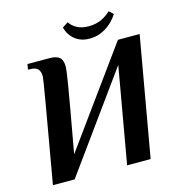

<svg xmlns="http://www.w3.org/2000/svg" viewBox="-118 -923 949 1025"><g transform="rotate(-15 356.0 -410.0)"><path d="M146 -575Q146 -603 133 -616.5Q120 -630 89 -630H79L84 -660H204Q244 -660 261 -645Q278 -630 278 -593Q278 -578 265 -497.5Q252 -417 200 -130L584 -660H704L588 0H458L551 -530L168 0H48Q104 -318 125 -441.5Q146 -565 146 -575ZM317 -799 349 -820Q362 -799 388 -784.5Q414 -770 453 -770Q492 -770 522.5 -784Q553 -798 575 -820L599 -799Q572 -756 530.5 -730.5Q489 -705 441 -705Q393 -705 361 -730.5Q329 -756 317 -799Z"/></g></svg>

Font: Philosopher
Style: Bold Italic
Weight: 700
Italic angle: -10°
Designer: Jovanny Lemonad
Foundry: Jovanny Lemonad
Version: Version 2.000